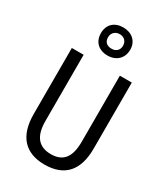

<svg xmlns="http://www.w3.org/2000/svg" viewBox="-238 -1096 1061 1212"><g transform="rotate(30 292.5 -489.5)"><path d="M292 -785C356 -785 399 -826 399 -889C399 -950 354 -989 292 -989C227 -989 186 -950 186 -887C186 -825 227 -785 292 -785ZM293 -835C257 -835 238 -855 238 -887C238 -919 261 -941 293 -941C326 -941 347 -919 347 -887C347 -855 325 -835 293 -835ZM511 -232V-714H424V-232C424 -121 383 -67 294 -67C206 -67 160 -119 160 -231V-714H74V-232C74 -73 150 10 292 10C438 10 511 -75 511 -232Z"/></g></svg>

Font: Noto Sans Khmer Condensed
Style: Regular
Weight: 400
Width: 3
Designer: Danh Hong and the Monotype Design Team
Foundry: Monotype Imaging Inc.
Version: Version 2.004